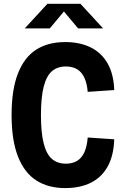

<svg xmlns="http://www.w3.org/2000/svg" viewBox="-20 -959 660 991"><path d="M320.1 -114.2Q354.6 -114.2 378.5 -129Q402.3 -143.8 415.7 -173.6Q429 -203.4 432.7 -249.3L569.6 -240Q566.9 -155.5 535.6 -99.3Q504.2 -43.2 448.6 -15.7Q392.9 11.8 316.5 11.8Q229 11.8 167.5 -27.6Q105.9 -67.1 72.8 -150.9Q39.8 -234.8 39.8 -364.9Q39.8 -495.6 72.4 -579.3Q105.1 -663 166.4 -702.5Q227.8 -741.9 316.5 -741.9Q392.1 -741.9 448 -714.4Q503.8 -686.9 535.4 -631.6Q566.9 -576.2 569.6 -494.2L432.7 -484.9Q429 -528.3 415.7 -557.5Q402.3 -586.7 378.5 -601.3Q354.6 -615.9 320.1 -615.9Q276.7 -615.9 248.3 -591.6Q219.9 -567.3 205.7 -512.2Q191.4 -457 191.4 -364.9Q191.4 -273 205.7 -217.9Q219.9 -162.8 248.3 -138.5Q276.7 -114.2 320.1 -114.2ZM224.8 -939.4H395.2L512.2 -812.5H383L297.7 -914.5H322.3L237 -812.5H107.8Z"/></svg>

Font: Monaspace Neon Var ExtraLight
Style: Regular
Weight: 200
Designer: Riley Cran and the Lettermatic Team
Version: Version 1.200 (Monaspace Neon Var)